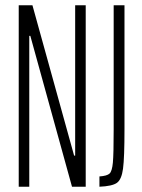

<svg xmlns="http://www.w3.org/2000/svg" viewBox="-20 -708 539 728"><path d="M51 0V-688H103L261 -118H265V-688H305V0H253L95 -572H91V0ZM411 -218V-688H452V-218Q452 -110 446.5 -68.5Q441 -27 423 -14.5Q405 -2 357 0V-39Q386 -41 395.5 -50Q405 -59 408 -91.5Q411 -124 411 -218Z"/></svg>

Font: Saira Ultra Condensed ExLight
Style: Regular
Weight: 200
Width: 1
Designer: Hector Gatti with collaboration of the Omnibus-Type team
Foundry: Omnibus-Type
Version: Version 1.001; ttfautohint (v1.8)